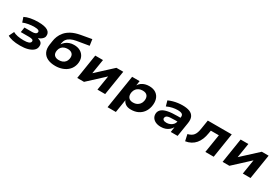

<svg xmlns="http://www.w3.org/2000/svg" viewBox="88 -1977 4946 3404"><g transform="rotate(30 2561.5 -275.0)"><path d="M279 11Q187 11 120.5 -4Q54 -19 19 -43L69 -146Q107 -124 162.5 -113Q218 -102 286 -102Q353 -102 387.5 -115Q422 -128 428 -155Q433 -182 411 -193Q389 -204 341 -204H172L188 -306H347Q385 -306 409.5 -317.5Q434 -329 438 -352Q444 -377 419.5 -390.5Q395 -404 339 -404Q275 -404 215 -393Q155 -382 110 -362L77 -460Q126 -486 197.5 -500Q269 -514 354 -514Q491 -514 551.5 -474Q612 -434 598 -358Q594 -341 580.5 -323.5Q567 -306 545.5 -291Q524 -276 495 -265L493 -259Q547 -247 569.5 -216Q592 -185 581 -128Q573 -87 534 -55.5Q495 -24 430.5 -6.5Q366 11 279 11Z M1000 11Q904 11 838 -21Q772 -53 742.5 -115Q713 -177 726 -267L738 -346Q744 -394 764.5 -445.5Q785 -497 826 -546Q867 -595 936.5 -633Q1006 -671 1113 -691L1333 -730L1351 -604L1101 -562Q1039 -551 994.5 -529Q950 -507 925 -473.5Q900 -440 893 -394L890 -367Q911 -400 942.5 -425.5Q974 -451 1015.5 -465.5Q1057 -480 1105 -480Q1183 -481 1238.5 -448Q1294 -415 1318.5 -355.5Q1343 -296 1327 -216Q1310 -140 1261.5 -89.5Q1213 -39 1144.5 -14Q1076 11 1000 11ZM1003 -110Q1043 -110 1075 -122.5Q1107 -135 1129 -160.5Q1151 -186 1159 -225Q1172 -291 1140.5 -326.5Q1109 -362 1045 -362Q1007 -362 974.5 -349.5Q942 -337 920 -310.5Q898 -284 890 -245Q877 -179 908 -144.5Q939 -110 1003 -110Z M1445 0 1524 -503H1682L1632 -191H1618L1957 -503H2097L2017 0H1859L1909 -314H1924L1584 0Z M2170 180 2278 -504H2431L2417 -406H2415Q2438 -445 2471 -468.5Q2504 -492 2543.5 -503Q2583 -514 2625 -514Q2712 -514 2766 -476Q2820 -438 2839.5 -372.5Q2859 -307 2843 -224Q2827 -150 2787.5 -98Q2748 -46 2687.5 -17.5Q2627 11 2547 11Q2481 11 2440 -15.5Q2399 -42 2384 -82L2382 -83L2340 180ZM2519 -116Q2561 -116 2593 -131Q2625 -146 2647.5 -174Q2670 -202 2678 -241Q2691 -308 2662 -347.5Q2633 -387 2565 -387Q2524 -387 2491.5 -373Q2459 -359 2437 -331.5Q2415 -304 2406 -264Q2393 -197 2422.5 -156.5Q2452 -116 2519 -116Z M3160 11Q3092 11 3045.5 -13Q2999 -37 2978.5 -77.5Q2958 -118 2967 -168Q2977 -213 3015.5 -243Q3054 -273 3129 -288.5Q3204 -304 3324 -304H3407L3394 -219H3316Q3256 -219 3216.5 -215Q3177 -211 3157 -198.5Q3137 -186 3132 -162Q3126 -135 3146.5 -118.5Q3167 -102 3211 -102Q3249 -102 3283 -116.5Q3317 -131 3341 -157.5Q3365 -184 3370 -218L3385 -314Q3392 -361 3364 -379.5Q3336 -398 3273 -398Q3225 -398 3170.5 -386.5Q3116 -375 3058 -348L3028 -455Q3072 -475 3118.5 -488Q3165 -501 3213.5 -507.5Q3262 -514 3309 -514Q3395 -514 3452 -492Q3509 -470 3534 -420.5Q3559 -371 3546 -289L3500 0H3360L3375 -102H3373Q3354 -69 3323 -43.5Q3292 -18 3251.5 -3.5Q3211 11 3160 11Z M3663 16 3634 -115Q3674 -125 3702.5 -141Q3731 -157 3749.5 -181Q3768 -205 3780 -239.5Q3792 -274 3799 -321L3828 -503H4318L4239 0H4068L4128 -375H3964L3954 -317Q3943 -246 3919.5 -189Q3896 -132 3860.5 -90Q3825 -48 3775.5 -21Q3726 6 3663 16Z M4421 0 4500 -503H4658L4608 -191H4594L4933 -503H5073L4993 0H4835L4885 -314H4900L4560 0Z"/></g></svg>

Font: Nunito Sans 7pt SemiExpanded ExtraBold
Style: Italic
Weight: 800
Width: 6
Italic angle: -9°
Designer: Vernon Adams
Foundry: Vernon Adams
Version: Version 3.101;gftools[0.9.27]